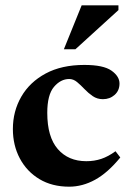

<svg xmlns="http://www.w3.org/2000/svg" viewBox="-20 -690 490 723"><path d="M297.5 -445.5Q369.5 -445.5 399.8 -424Q430 -402.5 430 -375.5Q430 -349 411.8 -332.8Q393.5 -316.5 367.5 -316.5Q346 -316.5 329.2 -328Q312.5 -339.5 298.2 -354.5Q284 -369.5 270.2 -381Q256.5 -392.5 240.5 -392.5Q208.5 -392.5 183.2 -362.8Q158 -333 158 -265Q158 -174 197.8 -128.5Q237.5 -83 305 -83Q335.5 -83 361.5 -91.8Q387.5 -100.5 415 -120.5L433 -97Q386 -39.5 338.2 -13.2Q290.5 13 240.5 13Q176 13 128.5 -15.5Q81 -44 54.8 -93.2Q28.5 -142.5 28.5 -204Q28.5 -271 60.2 -326Q92 -381 152 -413.2Q212 -445.5 297.5 -445.5ZM220.5 -504.5 287.5 -670H426V-652L264 -504.5Z"/></svg>

Font: Newsreader 16pt
Style: Bold
Weight: 700
Designer: Hugues Gentile
Foundry: Production Type
Version: Version 1.003; ttfautohint (v1.8.3)